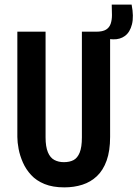

<svg xmlns="http://www.w3.org/2000/svg" viewBox="-20 -797 594 830"><path d="M258 13Q208 13 172.5 -1.5Q137 -16 114.5 -40.5Q92 -65 79 -94.5Q66 -124 60.5 -153Q55 -182 55 -205V-660H177V-203Q177 -163 187 -139Q197 -115 215 -105.5Q233 -96 256 -96Q281 -96 298 -105Q315 -114 324.5 -137.5Q334 -161 334 -203V-660H456V-205Q456 -145 441 -103Q426 -61 399 -35.5Q372 -10 336 1.5Q300 13 258 13ZM469 -627 394 -632 396 -660Q424 -660 438.5 -669Q453 -678 458.5 -694.5Q464 -711 464 -732Q464 -753 463 -777H549Q559 -726 550.5 -692Q542 -658 520.5 -642Q499 -626 469 -627Z"/></svg>

Font: Bricolage Grotesque Condensed SemiBold
Style: Regular
Weight: 600
Width: 3
Designer: Mathieu Triay
Foundry: Atelier Triay
Version: Version 1.000;gftools[0.9.30]